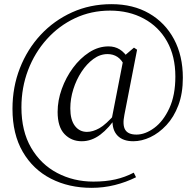

<svg xmlns="http://www.w3.org/2000/svg" viewBox="-20 -735 940 923"><path d="M373 -56Q323 -56 290 -90.5Q257 -125 257 -197Q257 -252 277 -307.5Q297 -363 331 -409Q365 -455 409 -483.5Q453 -512 502 -512Q532 -512 555.5 -497.5Q579 -483 600 -450L580 -417Q565 -448 544.5 -461.5Q524 -475 497 -475Q461 -475 429 -451.5Q397 -428 372 -390Q347 -352 332.5 -306Q318 -260 318 -214Q318 -159 340 -130Q362 -101 398 -101Q426 -101 457.5 -118.5Q489 -136 536 -190L545 -178H543Q504 -119 462 -87.5Q420 -56 373 -56ZM621 -56Q571 -56 545 -83Q519 -110 521 -158L518 -168L576 -465L624 -506L639 -496L578 -183Q568 -134 582 -111Q596 -88 636 -88Q678 -88 721.5 -120Q765 -152 794 -214.5Q823 -277 823 -367Q823 -465 783 -536Q743 -607 671.5 -645.5Q600 -684 509 -684Q418 -684 340.5 -647.5Q263 -611 205 -546.5Q147 -482 115 -398Q83 -314 83 -219Q83 -105 129.5 -25Q176 55 255 96.5Q334 138 429 138Q488 138 534.5 127.5Q581 117 623 95L634 117Q586 141 532 154.5Q478 168 420 168Q311 168 225 124Q139 80 89.5 -5Q40 -90 40 -212Q40 -316 75.5 -407Q111 -498 175 -567Q239 -636 326 -675.5Q413 -715 516 -715Q620 -715 697 -670.5Q774 -626 816.5 -546.5Q859 -467 859 -361Q859 -286 837.5 -229Q816 -172 780 -133.5Q744 -95 702.5 -75.5Q661 -56 621 -56Z"/></svg>

Font: Noto Serif TC ExtraLight Light
Style: Regular
Weight: 300
Version: Version 2.003-H1;hotconv 1.1.1;makeotfexe 2.6.0